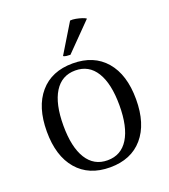

<svg xmlns="http://www.w3.org/2000/svg" viewBox="-134 -817 816 927"><g transform="rotate(-20 273.5 -353.5)"><path d="M273.5 12.9Q165.1 12.9 104.7 -57.5Q44.2 -127.8 44.2 -253.7Q44.2 -380 104.7 -450.4Q165.1 -520.8 273.5 -520.8Q381.8 -520.8 442.3 -450.4Q502.7 -380 502.7 -253.7Q502.7 -127.8 442.3 -57.5Q381.8 12.9 273.5 12.9ZM273.5 -23.4Q343.3 -23.4 380.2 -83.1Q417.2 -142.8 417.2 -253.7Q417.2 -365.1 380.2 -424.8Q343.3 -484.5 273.5 -484.5Q203.7 -484.5 166.5 -424.8Q129.3 -365.1 129.3 -253.7Q129.3 -142.8 166.5 -83.1Q203.7 -23.4 273.5 -23.4ZM412.8 -700.5 278.2 -563.5Q270 -563.4 258.2 -564.8Q246.5 -566.3 242.6 -570.3L333.2 -719.5Q345.9 -720.9 362.2 -717.8Q378.5 -714.7 392.6 -710.1Q406.7 -705.5 412.8 -700.5Z"/></g></svg>

Font: Arima Thin
Style: Regular
Weight: 100
Designer: Joana Correia and Natanael Gama
Foundry: NDISCOVER
Version: Version 1.101;gftools[0.9.23]